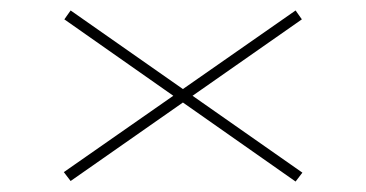

<svg xmlns="http://www.w3.org/2000/svg" viewBox="-20 -483 700 367"><path d="M103 -446 115 -463 558 -153 545 -136ZM545 -463 557 -446 115 -137 102 -154Z"/></svg>

Font: Kalnia Expanded ExtraLight
Style: Regular
Weight: 250
Width: 7
Designer: Frida Medrano
Foundry: Frida Medrano
Version: Version 1.105